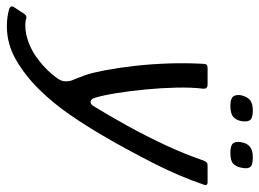

<svg xmlns="http://www.w3.org/2000/svg" viewBox="-220 -526 774 573"><g transform="rotate(90 167.5 -240.0)"><path d="M-40 127Q-56 127 -69 125Q-82 123 -92 120Q-104 115 -96 104L-77 75Q-72 67 -63 69Q-59 71 -54 71.5Q-49 72 -43 72Q-17 72 11 61Q39 50 61 32Q76 21 90.5 6Q105 -9 114.5 -22.5Q124 -36 124 -46Q125 -59 120 -70.5Q115 -82 105 -109Q98 -131 91 -167.5Q84 -204 78.5 -251.5Q73 -299 71 -352.5Q69 -406 72 -460Q72 -472 83 -472H135Q140 -472 143.5 -469Q147 -466 146 -457Q142 -424 143 -379Q144 -334 148.5 -287Q153 -240 159.5 -200Q166 -160 173 -137Q176 -125 184 -123Q192 -121 199 -133Q226 -177 256.5 -232Q287 -287 314.5 -346Q342 -405 361 -461Q364 -467 366.5 -469.5Q369 -472 376 -472H425Q438 -472 432 -459Q420 -424 405 -388.5Q390 -353 370.5 -314.5Q351 -276 325 -228Q310 -200 284 -155.5Q258 -111 224.5 -62Q191 -13 149.5 29.5Q108 72 60.5 99.5Q13 127 -40 127ZM243 -573Q240 -557 230 -548.5Q220 -540 197 -540Q176 -540 169.5 -548.5Q163 -557 166 -573Q170 -590 180 -598.5Q190 -607 211 -607Q234 -607 240 -598.5Q246 -590 243 -573ZM382 -573Q379 -557 370 -548.5Q361 -540 337 -540Q315 -540 309 -548.5Q303 -557 306 -573Q309 -590 319.5 -598.5Q330 -607 351 -607Q375 -607 380.5 -598.5Q386 -590 382 -573Z"/></g></svg>

Font: Glory
Style: Italic
Weight: 400
Italic angle: -12°
Designer: Robert Leuschke
Foundry: Robert Leuschke
Version: Version 1.011